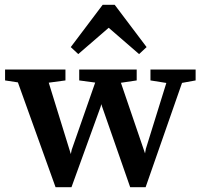

<svg xmlns="http://www.w3.org/2000/svg" viewBox="-20 -772 841 795"><path d="M210 3 35 -484H165L281 -109H268L277 -152L393 -484H462L589 -112H576L584 -156L686 -484H753L583 3H519L390 -367H405L397 -331L276 3ZM1 -439V-484H251V-439L140 -424H99ZM308 -439V-484H546V-439L452 -425H412ZM603 -439V-484H790V-439L713 -425H691ZM556 -548 386 -695H474L304 -548L273 -577L405 -752H455L587 -577Z"/></svg>

Font: Source Serif 4 18pt SemiBold
Style: Regular
Weight: 600
Designer: Frank Grießhammer
Foundry: Adobe Systems Incorporated
Version: Version 4.004;hotconv 1.0.116;makeotfexe 2.5.65601